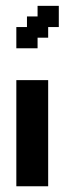

<svg xmlns="http://www.w3.org/2000/svg" viewBox="-20 -650 225 670"><path d="M37 -555.6H74.1V-592.6H111.1V-629.6H185.2V-555.6H148.1V-518.5H111.1V-481.5H37ZM37 -370.4H148.1V0H37Z"/></svg>

Font: Jersey 15
Style: Regular
Weight: 400
Designer: Sarah Cadigan-Fried
Version: Version 1.001; ttfautohint (v1.8.4.7-5d5b)